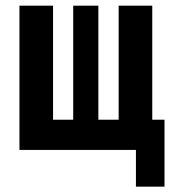

<svg xmlns="http://www.w3.org/2000/svg" viewBox="-20 -538 626 689"><path d="M49.8 0V-517.6H170.4V-108.4H242.7V-517.6H333V-108.4H405.8V-517.6H526.4V-108.4H570.3V131.8H467.8V0Z"/></svg>

Font: Cascadia Mono NF SemiBold
Style: Regular
Weight: 600
Monospace: yes
Designer: Aaron Bell
Foundry: Saja Typeworks
Version: Version 2404.023; ttfautohint (v1.8.4)